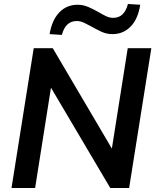

<svg xmlns="http://www.w3.org/2000/svg" viewBox="-20 -948 787 968"><path d="M38 0 150 -705H246L544 -199L624 -705H743L631 0H536L237 -506L157 0ZM292 -772 230 -776Q242 -847 279 -885.5Q316 -924 371 -924Q400 -924 426 -912.5Q452 -901 475 -888Q495 -876 513.5 -867Q532 -858 551 -858Q607 -858 625 -928L687 -924Q676 -853 639 -814.5Q602 -776 547 -776Q517 -776 491.5 -788Q466 -800 443 -813Q423 -824 404.5 -833Q386 -842 367 -842Q310 -842 292 -772Z"/></svg>

Font: Nunito Sans
Style: Bold Italic
Weight: 700
Italic angle: -9°
Designer: Vernon Adams
Foundry: Vernon Adams
Version: Version 3.006; ttfautohint (v1.8.3)